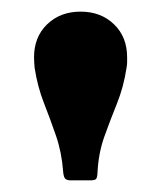

<svg xmlns="http://www.w3.org/2000/svg" viewBox="-20 -783 278 330"><path d="M197.5 -666.5Q192.5 -633.5 181 -605Q169.5 -576.5 159.2 -547.8Q149 -519 147.5 -485Q147 -476.5 144.5 -474.8Q142 -473 134 -473H102Q93.5 -473 91.2 -477Q89 -481 88.5 -488.5Q86 -521.5 76.2 -549.8Q66.5 -578 55.5 -606Q44.5 -634 39.5 -666.5Q39 -672 38.8 -676Q38.5 -680 38.5 -684.5Q38.5 -719.5 61 -741.2Q83.5 -763 118.5 -763Q153.5 -763 176 -741.2Q198.5 -719.5 198.5 -684.5Q198.5 -680 198.5 -676Q198.5 -672 197.5 -666.5Z"/></svg>

Font: Besley* Narrow
Style: Bold
Weight: 700
Width: 4
Designer: Owen Earl
Foundry: indestructible type*
Version: Version 3.000; ttfautohint (v1.8.3)